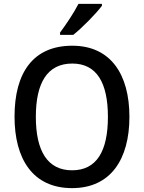

<svg xmlns="http://www.w3.org/2000/svg" viewBox="-20 -961 743 991"><path d="M506 -931V-941H385C362 -896 322 -836 290 -793V-781H358C404 -817 478 -893 506 -931ZM648 -358C648 -576 552 -725 353 -725C152 -725 55 -587 55 -359C55 -142 148 10 352 10C552 10 648 -140 648 -358ZM165 -358C165 -533 224 -633 353 -633C479 -633 537 -534 537 -358C537 -181 479 -82 352 -82C225 -82 165 -182 165 -358Z"/></svg>

Font: Noto Sans Lao Looped SemiCondensed Medium
Style: Regular
Weight: 500
Width: 4
Designer: Mark Frömberg, Ben Mitchell
Foundry: The Fontpad Ltd
Version: Version 1.002